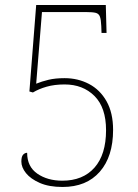

<svg xmlns="http://www.w3.org/2000/svg" viewBox="-20 -734 550 764"><path d="M229 10Q175 10 138.5 -6Q102 -22 83.5 -45Q65 -68 65 -91Q65 -111 72 -118.5Q79 -126 88 -126Q88 -71 128.5 -43Q169 -15 228 -15Q310 -15 356 -67Q402 -119 402 -216Q402 -306 356 -352Q310 -398 237 -398Q197 -398 165.5 -389Q134 -380 111 -366L97 -370L124 -714H401L404 -603H384L383 -630Q382 -656 377.5 -668Q373 -680 360.5 -683Q348 -686 323 -686H147L124 -401Q146 -410 173 -416.5Q200 -423 237 -423Q290 -423 334 -400Q378 -377 404 -331Q430 -285 430 -217Q430 -111 377 -50.5Q324 10 229 10Z"/></svg>

Font: Noto Serif Ethiopic SemiCondensed Thin
Style: Regular
Weight: 100
Width: 4
Designer: Monotype Design Team
Foundry: Monotype Imaging Inc.
Version: Version 2.102; ttfautohint (v1.8.4.7-5d5b)